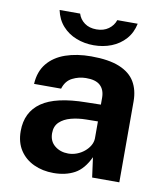

<svg xmlns="http://www.w3.org/2000/svg" viewBox="-81 -772 728 849"><g transform="rotate(10 283.0 -347.5)"><path d="M216.2 10Q166.9 10 127.2 -8.5Q87.6 -26.9 64.6 -62.1Q41.6 -97.3 41.6 -147.8Q41.6 -232.8 105.1 -277.1Q168.5 -321.5 305.6 -322.9L370.5 -324.2V-354.9Q370.5 -390.7 349.7 -410Q328.9 -429.2 285 -428.5Q253.3 -428.2 224.6 -413.6Q195.9 -399.1 185 -363.2H63.6Q66.6 -419 96.3 -455.4Q126 -491.7 176.6 -509.4Q227.2 -527 291.8 -527Q371.1 -527 419.1 -507.2Q467.1 -487.4 488.8 -450.8Q510.4 -414.1 510.4 -363.5V0H388.4L376.3 -89.2Q350 -32.9 310.2 -11.5Q270.4 10 216.2 10ZM265.3 -86.1Q285.1 -86.1 303.8 -93.2Q322.6 -100.3 337.4 -112.7Q352.3 -125 361.2 -140.4Q370.1 -155.8 370.5 -172.5V-248.8L317.8 -248.1Q281.3 -247.7 249.9 -239.3Q218.5 -231 199.2 -212.5Q179.9 -194.1 179.9 -162.5Q179.9 -126.6 204.7 -106.4Q229.5 -86.1 265.3 -86.1ZM468.7 -704.7Q460.1 -663.1 434.6 -634.7Q409.1 -606.2 372.4 -591.7Q335.7 -577.2 292.9 -577.2Q251.1 -577.2 214.5 -591.5Q177.8 -605.8 152.4 -634.2Q126.9 -662.6 118 -704.7H210.2Q217.8 -680 239.2 -664.2Q260.6 -648.4 292.9 -648.4Q325 -648.4 346.9 -664.2Q368.9 -680 377 -704.7Z"/></g></svg>

Font: Public Sans Thin
Style: Regular
Weight: 100
Designer: The Public Sans project authors (U.S. Web Design System). Libre Franklin designed by Pablo Impallari and Rodrigo Fuenzal
Version: Version 1.008